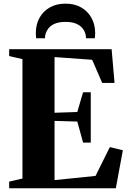

<svg xmlns="http://www.w3.org/2000/svg" viewBox="-20 -1006 688 1026"><path d="M100 -52V-690L29 -706.5V-743H576.5L592 -563H526L472.5 -686.5L271.5 -701V-403.5L393 -407.5L424 -513H465V-244H424L393 -356.5L271.5 -360V-43.5L490.5 -66L567 -220L636.5 -203L599 0H29V-35.5ZM330 -986.5Q379 -986.5 414.2 -966Q449.5 -945.5 469 -910Q488.5 -874.5 488.5 -830.5Q488.5 -821.5 488 -815Q487.5 -808.5 486.5 -801.5H439.5Q439.5 -805.5 439.2 -810.5Q439 -815.5 437.5 -821Q433 -840.5 420.2 -855.8Q407.5 -871 385.5 -880Q363.5 -889 330 -889Q297 -889 274.5 -880Q252 -871 239.8 -855.5Q227.5 -840 222.5 -821Q221 -815.5 220.8 -810.5Q220.5 -805.5 220.5 -801.5H173.5Q172.5 -808.5 172 -815Q171.5 -821.5 171.5 -830.5Q171.5 -875 190.8 -910.2Q210 -945.5 245.5 -966Q281 -986.5 330 -986.5Z"/></svg>

Font: Merriweather 96pt ExtraBold
Style: Regular
Weight: 800
Version: Version 2.100